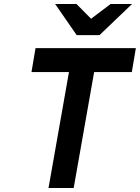

<svg xmlns="http://www.w3.org/2000/svg" viewBox="-20 -941 700 961"><path d="M222.8 0 325.2 -580.4H137.6L157.8 -700H660L639.8 -580.4H451.2L348.8 0ZM364 -765 256 -921H362.8L435.8 -847.2L533.6 -921H640.8L477.8 -765Z"/></svg>

Font: Overpass
Style: Italic
Weight: 400
Italic angle: -10°
Designer: Delve Withrington, Dave Bailey, Thomas Jockin
Foundry: Delve Fonts LLC
Version: Version 4.000